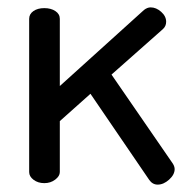

<svg xmlns="http://www.w3.org/2000/svg" viewBox="-20 -496 506 520"><path d="M421 -417 282 -294 448 -53Q453 -45 453 -38Q453 -23 438 -9.5Q423 4 407 4Q393 4 384 -9L225 -242L142 -168V-30Q142 -19 129.5 -9.5Q117 0 100 0Q83 0 71 -9Q59 -18 59 -30V-445Q59 -458 70.5 -466Q82 -474 100 -474Q118 -474 130 -466Q142 -458 142 -445V-263L370 -469Q379 -476 388 -476Q403 -476 416.5 -464Q430 -452 430 -437Q430 -425 421 -417Z"/></svg>

Font: Dosis
Style: Medium
Weight: 500
Designer: Edgar Tolentino, Pablo Impallari, Igino Marini
Foundry: Edgar Tolentino, Pablo Impallari, Igino Marini
Version: Version 1.007